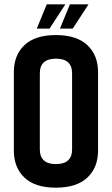

<svg xmlns="http://www.w3.org/2000/svg" viewBox="-20 -857 517 887"><path d="M313 -518Q313 -586 238.5 -586Q164 -586 164 -518V-167Q164 -99 238.5 -99Q313 -99 313 -167ZM44 -524Q44 -602 93 -648.5Q142 -695 238 -695Q334 -695 383.5 -648.5Q433 -602 433 -524V-161Q433 -83 383.5 -36.5Q334 10 238 10Q142 10 93 -36.5Q44 -83 44 -161ZM196 -837H282L209 -725H150ZM303 -837H389L316 -725H257Z"/></svg>

Font: Khand SemiBold
Style: Regular
Weight: 600
Designer: Devanagari: Sanchit Sawaria, Jyotish Sonowal; Latin: Satya Rajpurohit
Foundry: Indian Type Foundry
Version: Version 1.101;PS 1.0;hotconv 1.0.78;makeotf.lib2.5.61930; tt